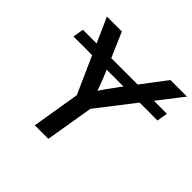

<svg xmlns="http://www.w3.org/2000/svg" viewBox="-178 -910 1092 1092"><g transform="rotate(45 368.0 -364.0)"><path d="M724.6 -577.6 713.9 -512.7H38.1L48.8 -577.6ZM239.7 0 287.6 -290 92.3 -727.5H212.4L312 -496.6Q327.1 -461.4 339.8 -427.2Q352.5 -393.1 364.7 -351.6H328.6Q354 -393.6 377.9 -427.7Q401.9 -461.9 428.2 -496.6L603 -727.5H736.3L397 -290L348.6 0Z"/></g></svg>

Font: Inter 24pt Medium
Style: Italic
Weight: 500
Italic angle: -9.3988°
Designer: Rasmus Andersson
Foundry: rsms
Version: Version 4.001;git-66647c0bb